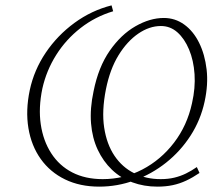

<svg xmlns="http://www.w3.org/2000/svg" viewBox="-20 -689 817 716"><path d="M350 7Q278 7 222.5 -20Q167 -47 132 -96Q97 -145 86 -211Q75 -277 91 -353Q107 -428 150.5 -492.5Q194 -557 257.5 -603.5Q321 -650 396 -669L402 -647Q335 -627 280.5 -584.5Q226 -542 189.5 -484Q153 -426 138 -359Q123 -287 132 -225.5Q141 -164 171 -117.5Q201 -71 249.5 -46Q298 -21 363 -21Q442 -21 511 -57Q580 -93 629 -157Q678 -221 696 -304Q709 -361 705.5 -412.5Q702 -464 685 -504.5Q668 -545 641.5 -568.5Q615 -592 580 -592Q537 -592 495.5 -563.5Q454 -535 422 -483Q390 -431 375 -356Q359 -275 368.5 -213Q378 -151 407 -108Q436 -65 480.5 -43Q525 -21 579 -21Q607 -21 630 -26.5Q653 -32 673.5 -42Q694 -52 714 -66L724 -44Q699 -27 674.5 -15.5Q650 -4 624 1.5Q598 7 567 7Q517 7 473.5 -9Q430 -25 397.5 -56Q365 -87 344.5 -130.5Q324 -174 319.5 -229Q315 -284 329 -349Q347 -439 389 -499.5Q431 -560 485 -591Q539 -622 591 -622Q633 -622 667 -597.5Q701 -573 722.5 -529.5Q744 -486 750.5 -430Q757 -374 743 -310Q728 -241 690.5 -183Q653 -125 599.5 -82.5Q546 -40 482 -16.5Q418 7 350 7Z"/></svg>

Font: Ysabeau Office ExtraLight
Style: Italic
Weight: 250
Italic angle: -12°
Designer: Christian Thalmann (Catharsis Fonts)
Version: Version 2.001;gftools[0.9.30]; featfreeze: tnum,lnum,ss02